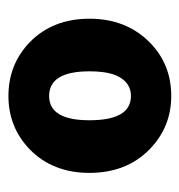

<svg xmlns="http://www.w3.org/2000/svg" viewBox="-5 -848 436 467"><g transform="rotate(90 213.5 -615.0)"><path d="M214 -417Q137 -417 83 -469Q26 -525 26 -614Q26 -703 83 -760Q136 -813 214 -813Q290 -813 344 -760Q401 -704 401 -614Q401 -525 344 -469Q290 -417 214 -417ZM214 -516Q273 -516 273 -614Q273 -715 214 -715Q184 -715 168 -687Q154 -663 154 -614Q154 -516 214 -516Z"/></g></svg>

Font: GenSekiGothic TW H
Style: Regular
Weight: 900
Version: Version 1.501;PS 1;hotconv 16.6.51;makeotf.lib2.5.65220